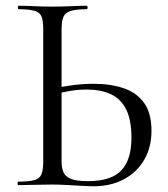

<svg xmlns="http://www.w3.org/2000/svg" viewBox="-20 -645 584 669"><path d="M305.8 4Q289.4 4 263.9 2.5Q238.4 1 211.2 -0.5Q184 -2 160.6 -2Q129.4 -2 98.5 -1Q67.6 0 43.4 0Q41.2 0 41.2 -6Q41.2 -12 43.4 -12Q79.8 -12.4 98.5 -17.1Q117.2 -21.8 123.9 -36.6Q130.6 -51.4 130.6 -81V-544Q130.6 -573.6 124.4 -588Q118.2 -602.4 99.9 -607.5Q81.6 -612.6 45.2 -613Q42.4 -613 42.4 -619Q42.4 -625 45.2 -625Q69 -625 98 -623.5Q127 -622 160.8 -622Q197 -622 228.1 -623.5Q259.2 -625 282.4 -625Q285.2 -625 285.2 -619Q285.2 -613 282.4 -613Q245.4 -612.6 226.6 -607Q207.8 -601.4 201.2 -586.6Q194.6 -571.8 194.6 -542V-81Q194.6 -59.8 201.2 -44.7Q207.8 -29.6 227.4 -21.7Q247 -13.8 286.2 -13.8Q367.6 -13.8 402.8 -51.3Q438 -88.8 438 -164.8Q438 -228 419.1 -264.8Q400.2 -301.6 365.1 -317.3Q330 -333 282.2 -333Q253.6 -333 224.9 -328.3Q196.2 -323.6 167.6 -316L165.6 -335.8Q199.6 -344 234.9 -348.5Q270.2 -353 306.6 -353Q365.4 -353 410.7 -337.7Q456 -322.4 481.9 -286.7Q507.8 -251 507.8 -189Q507.8 -131.6 482.4 -88.1Q457 -44.6 411.6 -20.3Q366.2 4 305.8 4Z"/></svg>

Font: Cormorant Infant Light
Style: Regular
Weight: 300
Designer: Christian Thalmann (Catharsis Fonts)
Foundry: Catharsis Fonts
Version: Version 4.001